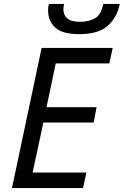

<svg xmlns="http://www.w3.org/2000/svg" viewBox="-20 -958 630 978"><path d="M41 0 192 -714H554L537 -635H264L217 -412H472L457 -334H201L146 -79H420L403 0ZM225 -905Q225 -926 229 -938H306Q303 -922 303 -910Q303 -882 322.5 -864.5Q342 -847 388 -847Q434 -847 465 -865.5Q496 -884 506 -938H590Q576 -868 528 -826Q480 -784 383 -784Q298 -784 261.5 -817.5Q225 -851 225 -905Z"/></svg>

Font: BC Sans
Style: Italic
Weight: 400
Italic angle: -12°
Designer: Monotype Design Team
Designer: Province of B.C.
Foundry: Monotype Imaging Inc.
Version: Version 2.000;GOOG;noto-source:20170915:90ef993387c0